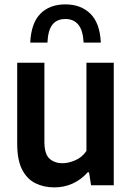

<svg xmlns="http://www.w3.org/2000/svg" viewBox="-20 -824 586 854"><path d="M222 9.5Q174.5 9.5 137 -9.2Q99.5 -28 78 -70.5Q56.5 -113 56.5 -185V-545H177.5V-193Q177.5 -139 200 -118.5Q222.5 -98 258 -98Q284 -98 314.2 -110.8Q344.5 -123.5 364.5 -152.5V-545H486V0H385L376 -57.5H370Q340 -24 302.2 -7.2Q264.5 9.5 222 9.5ZM114.5 -634.5Q118.5 -721 159.5 -762.8Q200.5 -804.5 271 -804.5Q340 -804.5 382.2 -762.8Q424.5 -721 428.5 -634.5H352Q349 -689.5 328.2 -714.5Q307.5 -739.5 271 -739.5Q233 -739.5 213.2 -714.5Q193.5 -689.5 191 -634.5Z"/></svg>

Font: Encode Sans Semi Condensed SemiBold
Style: Regular
Weight: 600
Width: 4
Designer: Multiple Designers
Foundry: Impallari Type
Version: Version 3.000; ttfautohint (v1.8.3) -l 8 -r 50 -G 200 -x 14 